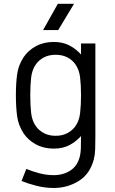

<svg xmlns="http://www.w3.org/2000/svg" viewBox="-20 -750 584 979"><path d="M253.9 -536.1Q299.3 -536.1 333 -518.8Q366.7 -501.5 393.1 -472.2V-528.3H466.3V-54.2Q466.3 -18.1 465.3 10.5Q464.4 39.1 458.5 62Q439 137.2 381.3 172.9Q323.7 208.5 253.9 208.5Q210.9 208.5 167.7 197.8Q124.5 187 89.8 172.9L114.3 111.3Q143.1 123.5 180.2 133.3Q217.3 143.1 253.9 143.1Q302.7 143.1 339.4 119.1Q376 95.2 387.7 44.9Q391.6 27.3 392.3 6.3Q393.1 -14.6 393.1 -56.2Q366.7 -26.9 333 -9.5Q299.3 7.8 253.9 7.8Q202.6 7.8 162.6 -14.2Q122.6 -36.1 100.1 -70.3Q73.7 -110.8 67.4 -157Q61 -203.1 61 -264.2Q61 -325.2 67.4 -371.3Q73.7 -417.5 100.1 -458Q122.6 -492.2 162.6 -514.2Q202.6 -536.1 253.9 -536.1ZM263.7 -470.7Q229.5 -470.7 204.3 -457.5Q179.2 -444.3 163.6 -422.9Q143.6 -395 138.9 -355.7Q134.3 -316.4 134.3 -264.2Q134.3 -212.4 138.9 -172.9Q143.6 -133.3 163.6 -105.5Q179.2 -84.5 204.3 -71Q229.5 -57.6 263.7 -57.6Q297.9 -57.6 323.2 -71Q348.6 -84.5 363.8 -105.5Q383.8 -133.3 388.4 -172.9Q393.1 -212.4 393.1 -264.2Q393.1 -316.4 388.4 -355.7Q383.8 -395 363.8 -422.9Q348.6 -444.3 323.2 -457.5Q297.9 -470.7 263.7 -470.7ZM357.4 -730.5 276.9 -596.7H199.7L274.9 -730.5Z"/></svg>

Font: Gidole
Style: Regular
Weight: 400
Version: Version 2.100; ttfautohint (v1.8.4.7-5d5b)